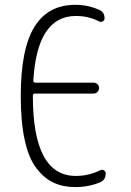

<svg xmlns="http://www.w3.org/2000/svg" viewBox="-20 -760 540 790"><path d="M290 9.8Q240.2 9.8 201.7 -7.8Q163.1 -25.4 130.9 -66.4Q98.6 -107.4 82 -182.6Q65.4 -257.8 65.4 -365.2Q65.4 -558.6 121.6 -649.4Q177.7 -740.2 290 -740.2Q341.8 -740.2 387.7 -719.7Q410.2 -710.9 410.2 -684.6Q410.2 -676.8 403.3 -672.4Q396.5 -668 387.7 -671.9Q344.7 -694.3 292 -694.3Q132.8 -694.3 117.2 -428.7Q117.2 -419.9 125 -419.9H365.2Q374 -419.9 380.9 -413.6Q387.7 -407.2 387.7 -397.9Q387.7 -388.7 380.9 -381.8Q374 -375 365.2 -375H124Q115.2 -375 115.2 -366.2V-365.2Q115.2 -36.1 292 -36.1Q344.7 -36.1 392.6 -59.6Q400.4 -63.5 407.7 -59.1Q415 -54.7 415 -46.9Q415 -19.5 391.6 -9.8Q344.7 9.8 290 9.8Z"/></svg>

Font: Rounded Mgen+ 2m light
Style: Regular
Weight: 200
Designer: [Source Han Sans]
Ryoko NISHIZUKA  (kana & ideographs); Paul D. Hunt (Latin, Greek & Cyrillic); Wenlong ZHANG  (bopomofo
Version: Version 1.059.20150602